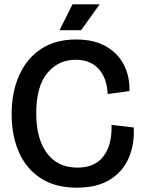

<svg xmlns="http://www.w3.org/2000/svg" viewBox="-20 -857 665 890"><path d="M336 13Q236 13 168.5 -31Q101 -75 67.5 -152Q34 -229 34 -327Q34 -429 68.5 -507Q103 -585 169.5 -629.5Q236 -674 333 -674Q415 -674 470.5 -642.5Q526 -611 554 -557Q582 -503 580 -435L479 -421Q476 -495 437.5 -537.5Q399 -580 330 -580Q251 -580 199.5 -518.5Q148 -457 148 -332Q148 -213 198 -146.5Q248 -80 339 -80Q420 -80 460 -133Q500 -186 497 -278L600 -266Q604 -189 577 -125.5Q550 -62 490 -24.5Q430 13 336 13ZM356 -717H256L316 -837H442Z"/></svg>

Font: Bricolage Grotesque 96pt Medium
Style: Regular
Weight: 500
Designer: Mathieu Triay
Foundry: Atelier Triay
Version: Version 1.001; ttfautohint (v1.8.4.7-5d5b);gftools[0.9.33.de